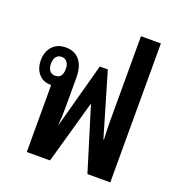

<svg xmlns="http://www.w3.org/2000/svg" viewBox="-134 -859 903 970"><g transform="rotate(20 317.5 -373.5)"><path d="M117 0V-360H115Q73 -360 49 -388Q25 -416 25 -461Q25 -506 51 -535Q77 -564 123 -564Q170 -564 197 -532Q224 -500 224 -437V-278Q224 -255 223 -229.5Q222 -204 220 -179L316 -532H359L459 -192H462Q461 -215 460 -236.5Q459 -258 459 -278V-747H566V0H443L338 -341L242 0ZM119 -411Q159 -411 159 -462Q159 -484 148.5 -498Q138 -512 119 -512Q99 -512 89 -498Q79 -484 79 -462Q79 -439 89 -425Q99 -411 119 -411Z"/></g></svg>

Font: Noto Sans Thai Looped Condensed SemiBold
Style: Regular
Weight: 600
Width: 3
Designer: Sasikarn Vongin, Ben Mitchell
Foundry: The Fontpad Ltd
Version: Version 1.001; ttfautohint (v1.8.4.7-5d5b)